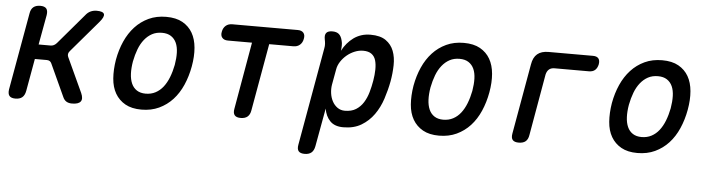

<svg xmlns="http://www.w3.org/2000/svg" viewBox="-46 -763 4293 1157"><g transform="rotate(5 2100.0 -185.0)"><path d="M56 10Q30 10 19.5 -2.5Q9 -15 13 -42L96 -508Q100 -535 115.5 -547.5Q131 -560 157 -560Q183 -560 193.5 -547.5Q204 -535 200 -508L167 -327H239Q250 -327 259 -331.5Q268 -336 276 -345L431 -527Q444 -544 461 -552Q478 -560 498 -560Q537 -560 543 -544Q549 -528 521 -495L358 -304Q350 -295 348.5 -286Q347 -277 351 -268L448 -58Q463 -24 450 -7Q437 10 398 10Q378 10 364.5 2Q351 -6 343 -24L253 -220Q249 -229 242 -233.5Q235 -238 224 -238H152L117 -42Q112 -15 97 -2.5Q82 10 56 10Z M818 10Q759 10 720 -12Q681 -34 659 -72Q637 -110 633 -162.5Q629 -215 639 -276Q650 -337 673 -388.5Q696 -440 731 -478Q766 -516 813 -538Q860 -560 919 -560Q979 -560 1018 -538Q1057 -516 1078.5 -478.5Q1100 -441 1104.5 -389Q1109 -337 1098 -276Q1087 -215 1064 -162.5Q1041 -110 1006 -72Q971 -34 924 -12Q877 10 818 10ZM835 -88Q868 -88 894.5 -102Q921 -116 940.5 -141Q960 -166 973.5 -200.5Q987 -235 995 -276Q1002 -317 1001 -351Q1000 -385 989 -409.5Q978 -434 956.5 -448Q935 -462 902 -462Q868 -462 842 -448Q816 -434 796 -409Q776 -384 763 -350Q750 -316 742 -275Q735 -234 736.5 -200Q738 -166 749 -141Q760 -116 781.5 -102Q803 -88 835 -88Z M1447 -450H1301Q1278 -450 1266.5 -463.5Q1255 -477 1260 -500Q1264 -523 1279.5 -536.5Q1295 -550 1319 -550H1715Q1739 -550 1750 -536.5Q1761 -523 1756 -500Q1752 -477 1736.5 -463.5Q1721 -450 1697 -450H1551L1479 -44Q1475 -18 1460 -5Q1445 8 1418 8Q1392 8 1381.5 -5Q1371 -18 1376 -44Z M1985 -448Q1998 -473 2015 -493Q2032 -513 2052.5 -528Q2073 -543 2098.5 -551.5Q2124 -560 2155 -560Q2214 -560 2247.5 -536.5Q2281 -513 2295.5 -475Q2310 -437 2309 -388.5Q2308 -340 2299 -290Q2289 -237 2271.5 -183.5Q2254 -130 2223.5 -87Q2193 -44 2148 -17Q2103 10 2039 10Q1986 10 1958.5 -19Q1931 -48 1924 -93L1882 138Q1877 165 1862 177.5Q1847 190 1821 190Q1795 190 1784.5 177.5Q1774 165 1779 138L1884 -454Q1887 -468 1886 -481.5Q1885 -495 1882 -509Q1877 -535 1887.5 -547.5Q1898 -560 1924 -560Q1950 -560 1964 -547.5Q1978 -535 1984 -509Q1988 -496 1987.5 -478.5Q1987 -461 1985 -448ZM2119 -460Q2093 -460 2067.5 -449.5Q2042 -439 2021 -421.5Q2000 -404 1985 -381Q1970 -358 1966 -333L1949 -239Q1945 -214 1948.5 -188Q1952 -162 1963.5 -140Q1975 -118 1994.5 -104Q2014 -90 2040 -90Q2080 -90 2107 -107Q2134 -124 2151.5 -152Q2169 -180 2179 -215Q2189 -250 2195 -286Q2201 -321 2201.5 -353Q2202 -385 2195 -409Q2188 -433 2169.5 -446.5Q2151 -460 2119 -460Z M2618 10Q2559 10 2520 -12Q2481 -34 2459 -72Q2437 -110 2433 -162.5Q2429 -215 2439 -276Q2450 -337 2473 -388.5Q2496 -440 2531 -478Q2566 -516 2613 -538Q2660 -560 2719 -560Q2779 -560 2818 -538Q2857 -516 2878.5 -478.5Q2900 -441 2904.5 -389Q2909 -337 2898 -276Q2887 -215 2864 -162.5Q2841 -110 2806 -72Q2771 -34 2724 -12Q2677 10 2618 10ZM2635 -88Q2668 -88 2694.5 -102Q2721 -116 2740.5 -141Q2760 -166 2773.5 -200.5Q2787 -235 2795 -276Q2802 -317 2801 -351Q2800 -385 2789 -409.5Q2778 -434 2756.5 -448Q2735 -462 2702 -462Q2668 -462 2642 -448Q2616 -434 2596 -409Q2576 -384 2563 -350Q2550 -316 2542 -275Q2535 -234 2536.5 -200Q2538 -166 2549 -141Q2560 -116 2581.5 -102Q2603 -88 2635 -88Z M3100 10Q3074 10 3063.5 -2.5Q3053 -15 3058 -42L3133 -466Q3140 -509 3164.5 -529.5Q3189 -550 3232 -550H3501Q3524 -550 3534 -538Q3544 -526 3540 -502Q3535 -479 3521.5 -467Q3508 -455 3484 -455H3277Q3256 -455 3243.5 -444.5Q3231 -434 3226 -413L3161 -42Q3157 -15 3142 -2.5Q3127 10 3100 10Z M3818 10Q3759 10 3720 -12Q3681 -34 3659 -72Q3637 -110 3633 -162.5Q3629 -215 3639 -276Q3650 -337 3673 -388.5Q3696 -440 3731 -478Q3766 -516 3813 -538Q3860 -560 3919 -560Q3979 -560 4018 -538Q4057 -516 4078.5 -478.5Q4100 -441 4104.5 -389Q4109 -337 4098 -276Q4087 -215 4064 -162.5Q4041 -110 4006 -72Q3971 -34 3924 -12Q3877 10 3818 10ZM3835 -88Q3868 -88 3894.5 -102Q3921 -116 3940.5 -141Q3960 -166 3973.5 -200.5Q3987 -235 3995 -276Q4002 -317 4001 -351Q4000 -385 3989 -409.5Q3978 -434 3956.5 -448Q3935 -462 3902 -462Q3868 -462 3842 -448Q3816 -434 3796 -409Q3776 -384 3763 -350Q3750 -316 3742 -275Q3735 -234 3736.5 -200Q3738 -166 3749 -141Q3760 -116 3781.5 -102Q3803 -88 3835 -88Z"/></g></svg>

Font: Maple Mono NL Medium
Style: Italic
Weight: 500
Italic angle: -10°
Monospace: yes
Designer: subframe7536
Version: Version 7.000